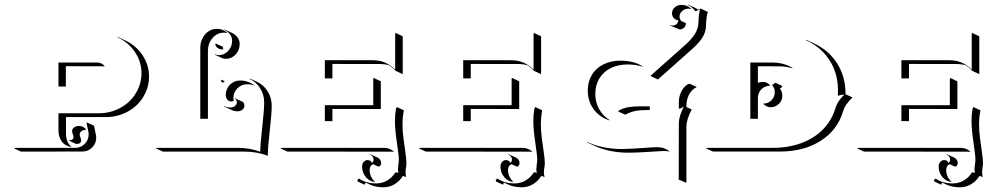

<svg xmlns="http://www.w3.org/2000/svg" viewBox="-20 -628 4195 813"><path d="M39.1 0 46.9 -2H298.8Q322.3 -2 338.9 -18.8Q355.5 -35.6 355.5 -59.6Q355.5 -66.7 351.4 -83.5Q347.4 -100.3 346.4 -106.7L347.9 -109.6L378.2 -95.5Q379.2 -88.1 383.3 -70.6Q387.5 -53 387.5 -45.7Q387.5 -21 370.4 -3.7Q353.3 13.7 329.1 13.7L69.1 13.9ZM227.5 -78.1V-148.4H400.4Q436.8 -148.4 469.8 -161.9Q502.9 -175.3 526.9 -197.9Q550.8 -220.5 564.9 -251.7Q579.1 -283 579.1 -317.4Q579.1 -367.4 550.8 -408.7Q522.5 -450 476.1 -470.5L480.2 -470.7L510.3 -456.8Q555.9 -435.5 583.5 -394.3Q611.1 -353 611.1 -303.2Q611.1 -268.6 596.8 -236.9Q582.5 -205.3 558.3 -182.4Q534.2 -159.4 500.7 -145.9Q467.3 -132.3 430.4 -132.3H259.5V-64Q259.5 -26.1 280.8 -7.6L283.4 -5.1Q255.9 -9.3 241.7 -28.6Q227.5 -47.9 227.5 -78.1ZM227.5 -261.7V-363.3H390.6Q410.2 -363.3 423.6 -347.7L421.6 -347.2L258.8 -347.7V-261.7ZM272.5 -32.5 273.4 -34.4Q291.5 -34.7 291.3 -47.6Q291.3 -52 288.3 -59.7Q285.4 -67.4 285.4 -73.2Q285.4 -82.5 294.3 -88.6Q303.2 -94.7 315.4 -94.7Q324.7 -94.7 332.5 -90.3Q340.3 -85.9 345.5 -78.4L342.8 -78.6Q332 -77.9 324.7 -72.4Q317.4 -66.9 317.4 -59.3Q317.4 -54.2 320.4 -46.4Q323.5 -38.6 323.5 -33.4Q323.5 -18.3 302.5 -18.3Z M639.6 0 647.5 -2H985.4Q1038.3 -2 1082 14.6Q1082.3 -20 1090.5 -90.6Q1098.6 -161.1 1098.6 -194.3Q1098.6 -227.3 1081.5 -254.3Q1064.5 -281.2 1036.9 -293.9L1038.3 -295.4L1068.4 -281.5Q1096.2 -268.6 1113.4 -241.1Q1130.6 -213.6 1130.6 -180.2Q1130.6 -147 1122.3 -75.6Q1114 -4.2 1114 31.7Q1069.6 14.2 1015.4 13.9H669.7ZM828.1 -125V-425.8Q828.1 -447.5 837.4 -465.9Q846.7 -484.4 862.7 -495.1Q878.7 -505.9 897.7 -505.9Q911.6 -505.9 923.7 -501Q935.8 -496.1 944.1 -487.5L939.9 -488.8Q933.8 -489.7 927.7 -489.7Q899.7 -489.7 880 -467Q860.4 -444.3 860.4 -412.1V-125ZM890.4 -396V-398.2Q897.9 -394.5 906.7 -394.5Q929.9 -394.5 946.4 -412.5Q962.9 -430.4 962.9 -456.1Q962.9 -470.5 953.7 -482.8Q944.6 -495.1 929.4 -502L930.9 -503.4L960.9 -489.5Q976.3 -482.4 985.6 -469.7Q994.9 -457 994.9 -441.9Q994.9 -415.8 977.8 -397.3Q960.7 -378.9 936.5 -378.9Q927.2 -378.9 920.4 -382.1ZM891.6 -441.9 893.3 -443.8 923.8 -429.7Q923.8 -424.6 925.3 -421.4L925.5 -419.2L919.9 -418.9Q910.4 -418.9 901.5 -425Q892.6 -431.2 891.6 -441.9ZM916 -285.9 917.2 -290.8 929.7 -284.9 931.2 -283.7Q927 -280.8 923.1 -277.3Q917.5 -280.8 916 -285.9ZM928.7 -179.4Q941.4 -172.9 956.1 -172.9Q967 -172.9 975 -179.3Q982.9 -185.8 982.9 -194.3Q982.9 -200 980.7 -204.2Q978.5 -208.5 974.9 -209.7L973.1 -211.9Q974.9 -211.9 976.6 -211.2L1006.8 -197.3Q1010.5 -195.6 1012.7 -190.9Q1014.9 -186.3 1014.9 -180.4Q1014.9 -170.7 1006.5 -163.7Q998 -156.7 986.1 -156.7Q972.4 -156.7 960 -162.6L929.9 -176.8ZM936 -225.6Q936 -251.2 953.7 -269.2Q971.4 -287.1 996.6 -287.1Q1030.3 -287.1 1056.6 -266.8L1052 -267.8Q1039.6 -271.2 1026.6 -271.2Q1002.4 -271.2 985.2 -253.9Q968 -236.6 968 -211.7Q968 -207.5 969.2 -203.6L970.7 -202.1Q966.3 -198.2 959 -198.2Q949.5 -198.2 942.7 -206.2Q936 -214.1 936 -225.6Z M1167 0 1174.8 -2H1606.4Q1618.9 -2 1630.1 2.7Q1641.4 7.3 1649.4 15.6L1645.8 14.6Q1641.4 13.9 1636.5 14.2L1197 13.9ZM1355.5 -115.2V-182.6H1560.5V-295.9L1562.5 -297.9L1592.5 -283.7V-166.5L1387.5 -166.7V-115.2ZM1355.5 -295.9V-373H1557.6Q1586.4 -373 1609.6 -363.4Q1632.8 -353.8 1653.3 -333V-486.3L1655.3 -488.3L1685.3 -474.4V-314L1655.3 -328.1Q1641.8 -342.5 1627.9 -351.6Q1609.9 -356.9 1587.6 -356.9L1387.5 -357.2V-295.9ZM1493.2 135.5Q1494.9 131.3 1500.2 127.9Q1529.3 148.7 1573.2 148.7Q1597.9 148.7 1618.9 136.6Q1639.9 124.5 1653.3 103.5Q1653.8 102.5 1654.8 102.1Q1655.8 101.6 1656.5 101.6H1657.2Q1661.1 101.6 1667 104.5Q1665 94.7 1665 87.9Q1665 83 1667 67.4Q1668.9 55.7 1668.9 48.1Q1668.9 31.5 1660.6 -24.4Q1652.3 -80.3 1652.3 -115.2Q1652.3 -142.3 1656.7 -167.5L1660.2 -174.8L1690.2 -160.9Q1684.3 -132.6 1684.3 -101.1Q1684.3 -74 1688.5 -41.6Q1692.6 -9.3 1696.8 18.4Q1700.9 46.1 1700.9 62Q1700.9 72 1699.1 82Q1697.3 92 1697.3 101.6Q1697.3 112.5 1700 122.1Q1698.2 120.8 1696 120.1Q1690.7 117.7 1687.7 117.4Q1685.5 117.4 1684.8 118.7Q1671.4 139.9 1650 152.5Q1628.7 165 1603.5 165Q1570.8 165 1546.1 153.6L1528.8 145.5Q1524.4 148.9 1524.4 154.3L1494.4 140.4ZM1513.2 77.1Q1513.2 65.7 1520 57.7Q1526.9 49.8 1536.6 49.8Q1542 49.8 1547.4 52.6Q1552.7 55.4 1554 61.3Q1557.4 60.3 1559.7 56.6Q1562 53 1562 47.9Q1562 40.8 1557.7 35Q1553.5 29.3 1546.4 26.4L1548.6 25.4L1578.9 39.3Q1585.7 42.5 1589.8 48.6Q1594 54.7 1594 61.8Q1594 68.4 1590.6 73Q1587.2 77.6 1582.3 77.6L1559.8 67.1Q1553.2 69.6 1549.2 76Q1545.2 82.5 1545.2 91.3Q1545.2 106 1550.9 118.8Q1556.6 131.6 1566.4 140.4L1568.4 142.6Q1544.9 140.6 1529.1 121.7Q1513.2 102.8 1513.2 77.1Z M1752.9 0 1760.7 -2H2192.4Q2204.8 -2 2216.1 2.7Q2227.3 7.3 2235.4 15.6L2231.7 14.6Q2227.3 13.9 2222.4 14.2L1783 13.9ZM1941.4 -115.2V-182.6H2146.5V-295.9L2148.4 -297.9L2178.5 -283.7V-166.5L1973.4 -166.7V-115.2ZM1941.4 -295.9V-373H2143.6Q2172.4 -373 2195.6 -363.4Q2218.8 -353.8 2239.3 -333V-486.3L2241.2 -488.3L2271.2 -474.4V-314L2241.2 -328.1Q2227.8 -342.5 2213.9 -351.6Q2195.8 -356.9 2173.6 -356.9L1973.4 -357.2V-295.9ZM2079.1 135.5Q2080.8 131.3 2086.2 127.9Q2115.2 148.7 2159.2 148.7Q2183.8 148.7 2204.8 136.6Q2225.8 124.5 2239.3 103.5Q2239.7 102.5 2240.7 102.1Q2241.7 101.6 2242.4 101.6H2243.2Q2247.1 101.6 2252.9 104.5Q2251 94.7 2251 87.9Q2251 83 2252.9 67.4Q2254.9 55.7 2254.9 48.1Q2254.9 31.5 2246.6 -24.4Q2238.3 -80.3 2238.3 -115.2Q2238.3 -142.3 2242.7 -167.5L2246.1 -174.8L2276.1 -160.9Q2270.3 -132.6 2270.3 -101.1Q2270.3 -74 2274.4 -41.6Q2278.6 -9.3 2282.7 18.4Q2286.9 46.1 2286.9 62Q2286.9 72 2285 82Q2283.2 92 2283.2 101.6Q2283.2 112.5 2285.9 122.1Q2284.2 120.8 2282 120.1Q2276.6 117.7 2273.7 117.4Q2271.5 117.4 2270.8 118.7Q2257.3 139.9 2236 152.5Q2214.6 165 2189.5 165Q2156.7 165 2132.1 153.6L2114.7 145.5Q2110.4 148.9 2110.4 154.3L2080.3 140.4ZM2099.1 77.1Q2099.1 65.7 2106 57.7Q2112.8 49.8 2122.6 49.8Q2127.9 49.8 2133.3 52.6Q2138.7 55.4 2139.9 61.3Q2143.3 60.3 2145.6 56.6Q2147.9 53 2147.9 47.9Q2147.9 40.8 2143.7 35Q2139.4 29.3 2132.3 26.4L2134.5 25.4L2164.8 39.3Q2171.6 42.5 2175.8 48.6Q2179.9 54.7 2179.9 61.8Q2179.9 68.4 2176.5 73Q2173.1 77.6 2168.2 77.6L2145.8 67.1Q2139.2 69.6 2135.1 76Q2131.1 82.5 2131.1 91.3Q2131.1 106 2136.8 118.8Q2142.6 131.6 2152.3 140.4L2154.3 142.6Q2130.9 140.6 2115 121.7Q2099.1 102.8 2099.1 77.1Z M2465.3 -27.6Q2529.3 2.9 2612.3 2.9Q2644.5 2.9 2697.6 -1Q2750.7 -4.9 2763.7 -4.9Q2794.2 -4.9 2815.7 14.2L2811 13.2Q2802.7 11.5 2793.7 11.5Q2780.8 11.5 2727.9 15Q2675 18.6 2642.6 18.6Q2559.8 18.6 2497.1 -10.7L2466.8 -24.9ZM2468.8 -244.1Q2468.8 -281.7 2486.1 -310.7Q2503.4 -339.6 2534.9 -355.3Q2566.4 -371.1 2607.4 -371.1Q2667 -371.1 2704.3 -344.7L2698.7 -346.2Q2671.6 -355 2637.5 -355Q2596.9 -355 2565.9 -339.5Q2534.9 -324 2517.8 -295.7Q2500.7 -267.3 2500.7 -230.2Q2500.7 -195.8 2516.4 -166.9Q2532 -137.9 2560.1 -120.4L2562.3 -117.7Q2518.8 -131.1 2493.8 -165.4Q2468.8 -199.7 2468.8 -244.1ZM2597.7 -156.2 2599.6 -159.7Q2618.9 -170.2 2639.6 -174Q2660.4 -177.7 2690.4 -177.7H2731.4V-162.1H2720.7Q2689.9 -162.1 2668.9 -157.8Q2647.9 -153.6 2627.7 -142.3ZM2735.8 -305.4 2736.3 -308.6Q2750.7 -321.5 2808.5 -372.8Q2866.2 -424.1 2880.6 -437Q2893.8 -448.7 2903.3 -459.2Q2912.8 -469.7 2921 -481.9Q2929.2 -494.1 2933.3 -507.6Q2937.5 -521 2937.5 -535.2Q2937.5 -546.1 2939.3 -562.1Q2941.2 -578.1 2944.3 -589.1Q2942.4 -588.6 2935.4 -584.7Q2928.5 -580.8 2923.6 -580.8Q2911.4 -599.1 2891.4 -607.7L2894 -608.4L2924.3 -594.5Q2930.4 -591.6 2936.3 -587.4Q2943.4 -591.3 2947.3 -591.6L2977.3 -577.4Q2973.6 -567.6 2971.6 -550Q2969.5 -532.5 2969.5 -521.2Q2969.5 -506.6 2965.3 -492.9Q2961.2 -479.2 2952.9 -466.9Q2944.6 -454.6 2934.9 -444Q2925.3 -433.3 2911.9 -421.4L2765.9 -291.5ZM2815.7 -520.3 2816.7 -521.7Q2821.8 -519.5 2827.6 -519.5Q2830.6 -519.5 2834 -520.4Q2837.4 -521.2 2841.6 -523.3Q2845.7 -525.4 2848.8 -530.3Q2851.8 -535.2 2852.3 -542Q2841.1 -543 2833.3 -551.4Q2825.4 -559.8 2825.4 -571.3Q2825.4 -586.2 2837.3 -596.8Q2849.1 -607.4 2865.2 -607.4Q2890.4 -607.4 2909.2 -589.1L2904.8 -590.6Q2900.1 -591.3 2895.3 -591.3Q2879.6 -591.3 2868.5 -581.4Q2857.4 -571.5 2857.4 -557.6Q2857.4 -547.1 2864.3 -539.3L2884.5 -529.8Q2884.5 -518.8 2877 -511.1Q2869.4 -503.4 2857.7 -503.4ZM2851.6 130.9 2854 128.7 2854.5 -106.4Q2854.5 -134.8 2875.2 -175.8Q2872.3 -174.8 2868.9 -172.7Q2865.5 -170.7 2862.3 -169.4Q2859.1 -168.2 2854.5 -168.2V-195.3Q2854.5 -218.8 2864.5 -239.5Q2874.5 -260.3 2892.6 -271.5L2900.4 -273.4L2930.4 -259.5Q2918.9 -254.2 2910.2 -245Q2901.4 -235.8 2896.4 -225.1Q2891.4 -214.4 2888.9 -203.2Q2886.5 -192.1 2886.5 -181.2V-175L2908.9 -164.6Q2886.5 -121.3 2886.5 -92.3V144.8H2882.6Z M2968.8 0 2976.6 -2H3252Q3319.3 -2 3374.3 -22.6Q3429.2 -43.2 3465.8 -81.1Q3502.4 -118.9 3517.8 -170.7Q3522.5 -186.5 3531.4 -199.6Q3540.3 -212.6 3554.9 -227.5Q3540.5 -227.1 3530.5 -223.1L3527.6 -222.2L3527.8 -225.1Q3528.3 -232.4 3528.3 -244.1Q3528.3 -317.6 3492.3 -373.4Q3456.3 -429.2 3391.6 -458.5L3395 -459L3425.3 -445.1Q3489.3 -415.3 3524.8 -359.4Q3560.3 -303.5 3560.3 -230V-229L3589.6 -215.6Q3573.5 -199.5 3564 -186Q3554.4 -172.6 3549.8 -156Q3526.1 -77.1 3455.1 -31.7Q3384 13.7 3282.2 13.7H2999ZM3157.2 -125V-363.3H3247.1Q3300.5 -363.3 3336.4 -339.6L3334 -338.9Q3308.3 -347.2 3277.1 -347.2L3189.2 -347.4V-279.3L3191.9 -277.8Q3201.2 -281.2 3210.9 -281.2Q3220.2 -281.2 3228.3 -277.1Q3236.3 -272.9 3241.5 -265.6L3239.3 -265.1Q3219.5 -264.4 3205.3 -251.2Q3191.2 -238 3189.5 -218.8L3189.2 -211.9V-125ZM3212.9 -187.5V-189.5Q3232.7 -189.5 3246.7 -203.5Q3260.7 -217.5 3260.7 -237.3Q3260.7 -246.6 3257.8 -253.9Q3254.9 -261.2 3248.5 -269.5Q3252.9 -270 3255.4 -271.4Q3257.8 -272.7 3260 -276.1L3262.9 -277.6L3293 -263.7Q3291 -259 3288.6 -257.1Q3286.1 -255.1 3282 -254.2Q3292.7 -240.5 3292.7 -223.1Q3292.7 -202.6 3278.2 -188.2Q3263.7 -173.8 3243.2 -173.8Q3227.1 -173.8 3212.9 -187.5Z M3608.4 0 3616.2 -2H4047.9Q4060.3 -2 4071.5 2.7Q4082.8 7.3 4090.8 15.6L4087.2 14.6Q4082.8 13.9 4077.9 14.2L3638.4 13.9ZM3796.9 -115.2V-182.6H4002V-295.9L4003.9 -297.9L4033.9 -283.7V-166.5L3828.9 -166.7V-115.2ZM3796.9 -295.9V-373H3999Q4027.8 -373 4051 -363.4Q4074.2 -353.8 4094.7 -333V-486.3L4096.7 -488.3L4126.7 -474.4V-314L4096.7 -328.1Q4083.3 -342.5 4069.3 -351.6Q4051.3 -356.9 4029.1 -356.9L3828.9 -357.2V-295.9ZM3934.6 135.5Q3936.3 131.3 3941.7 127.9Q3970.7 148.7 4014.6 148.7Q4039.3 148.7 4060.3 136.6Q4081.3 124.5 4094.7 103.5Q4095.2 102.5 4096.2 102.1Q4097.2 101.6 4097.9 101.6H4098.6Q4102.5 101.6 4108.4 104.5Q4106.4 94.7 4106.4 87.9Q4106.4 83 4108.4 67.4Q4110.4 55.7 4110.4 48.1Q4110.4 31.5 4102.1 -24.4Q4093.8 -80.3 4093.8 -115.2Q4093.8 -142.3 4098.1 -167.5L4101.6 -174.8L4131.6 -160.9Q4125.7 -132.6 4125.7 -101.1Q4125.7 -74 4129.9 -41.6Q4134 -9.3 4138.2 18.4Q4142.3 46.1 4142.3 62Q4142.3 72 4140.5 82Q4138.7 92 4138.7 101.6Q4138.7 112.5 4141.4 122.1Q4139.6 120.8 4137.5 120.1Q4132.1 117.7 4129.2 117.4Q4127 117.4 4126.2 118.7Q4112.8 139.9 4091.4 152.5Q4070.1 165 4044.9 165Q4012.2 165 3987.5 153.6L3970.2 145.5Q3965.8 148.9 3965.8 154.3L3935.8 140.4ZM3954.6 77.1Q3954.6 65.7 3961.4 57.7Q3968.3 49.8 3978 49.8Q3983.4 49.8 3988.8 52.6Q3994.1 55.4 3995.4 61.3Q3998.8 60.3 4001.1 56.6Q4003.4 53 4003.4 47.9Q4003.4 40.8 3999.1 35Q3994.9 29.3 3987.8 26.4L3990 25.4L4020.3 39.3Q4027.1 42.5 4031.2 48.6Q4035.4 54.7 4035.4 61.8Q4035.4 68.4 4032 73Q4028.6 77.6 4023.7 77.6L4001.2 67.1Q3994.6 69.6 3990.6 76Q3986.6 82.5 3986.6 91.3Q3986.6 106 3992.3 118.8Q3998 131.6 4007.8 140.4L4009.8 142.6Q3986.3 140.6 3970.5 121.7Q3954.6 102.8 3954.6 77.1Z"/></svg>

Font: AgreloyOut1
Style: Medium
Weight: 400
Designer: gluk
Foundry: gluk
Version: Version 0.27